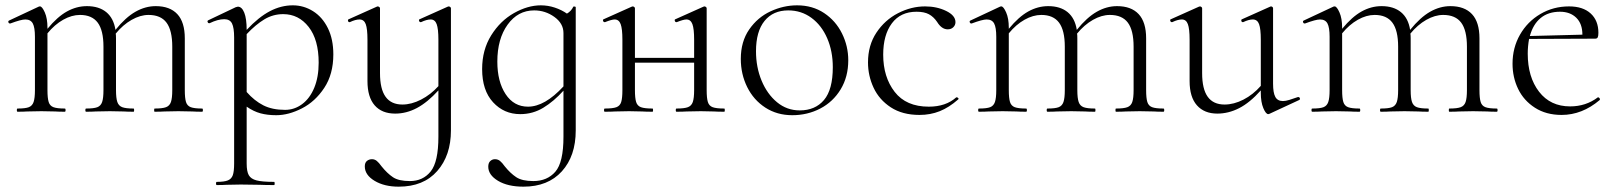

<svg xmlns="http://www.w3.org/2000/svg" viewBox="-20 -419 6060 720"><path d="M738 0Q715 0 702 -1L649 -2L597 -1Q583 0 560 0Q558 0 558 -6Q558 -12 560 -12Q589 -12 602.5 -17Q616 -22 621 -36.5Q626 -51 626 -81V-244Q626 -305 604.5 -334Q583 -363 537 -363Q506 -363 473.5 -344.5Q441 -326 414 -293Q415 -288 415 -275V-81Q415 -51 420 -36.5Q425 -22 438.5 -17Q452 -12 481 -12Q483 -12 483 -6Q483 0 481 0Q458 0 444 -1L392 -2L339 -1Q326 0 303 0Q300 0 300 -6Q300 -12 303 -12Q332 -12 345 -17Q358 -22 363 -36.5Q368 -51 368 -81V-244Q368 -305 346.5 -334Q325 -363 280 -363Q249 -363 217 -345Q185 -327 158 -294V-81Q158 -51 162.5 -36.5Q167 -22 180.5 -17Q194 -12 223 -12Q226 -12 226 -6Q226 0 223 0Q200 0 187 -1L135 -2L82 -1Q69 0 46 0Q43 0 43 -6Q43 -12 46 -12Q75 -12 88 -17Q101 -22 106 -36.5Q111 -51 111 -81V-281Q111 -316 103 -331Q95 -346 75 -346Q59 -346 19 -331H17Q13 -331 11.5 -335.5Q10 -340 14 -342L125 -394Q127 -395 130 -395Q138 -395 148 -372.5Q158 -350 158 -315V-311Q195 -356 231 -376Q267 -396 306 -396Q351 -396 378.5 -373.5Q406 -351 413 -307Q451 -354 488 -375Q525 -396 564 -396Q617 -396 645 -366Q673 -336 673 -275V-81Q673 -51 677.5 -36.5Q682 -22 695.5 -17Q709 -12 738 -12Q741 -12 741 -6Q741 0 738 0Z M1230 -215Q1230 -141 1196 -89.5Q1162 -38 1112 -12.5Q1062 13 1016 13Q983 13 957 6Q931 -1 905 -19V194Q905 224 913 238Q921 252 942 257.5Q963 263 1008 263Q1010 263 1010 269Q1010 275 1008 275Q974 275 955 274L883 273L829 274Q816 275 793 275Q790 275 790 269Q790 263 793 263Q821 263 834.5 257.5Q848 252 853 238Q858 224 858 194V-278Q858 -315 850 -331Q842 -347 821 -347Q797 -347 766 -332H764Q760 -332 758.5 -336.5Q757 -341 761 -343L864 -392L872 -394Q887 -394 896 -371.5Q905 -349 905 -307Q950 -355 992 -377Q1034 -399 1078 -399Q1119 -399 1154 -377Q1189 -355 1209.5 -313.5Q1230 -272 1230 -215ZM1175 -184Q1175 -270 1137.5 -318Q1100 -366 1042 -366Q1004 -366 971.5 -346.5Q939 -327 905 -291V-74Q934 -41 967.5 -24Q1001 -7 1049 -7Q1084 -7 1113 -28.5Q1142 -50 1158.5 -90Q1175 -130 1175 -184Z M1671 -388V70Q1671 164 1619.5 222.5Q1568 281 1475 281Q1421 281 1384.5 259Q1348 237 1348 205Q1348 191 1356 184.5Q1364 178 1375 178Q1385 178 1393 184.5Q1401 191 1411 205Q1432 231 1453.5 245.5Q1475 260 1517 260Q1566 260 1595 224Q1624 188 1624 94V-80Q1583 -35 1543.5 -14Q1504 7 1462 7Q1412 7 1385 -24Q1358 -55 1358 -115V-270Q1358 -311 1351.5 -328.5Q1345 -346 1328 -346Q1313 -346 1292 -336H1290Q1286 -336 1285 -341Q1284 -346 1288 -347L1393 -394L1396 -395Q1399 -395 1402 -393Q1405 -391 1405 -388V-145Q1405 -85 1426 -56Q1447 -27 1489 -27Q1523 -27 1559 -45.5Q1595 -64 1624 -96V-270Q1624 -311 1617.5 -328.5Q1611 -346 1595 -346Q1580 -346 1559 -336H1557Q1553 -336 1551.5 -341Q1550 -346 1554 -347L1659 -394L1663 -395Q1665 -395 1668 -393Q1671 -391 1671 -388Z M2139 -392V70Q2139 166 2087 223.5Q2035 281 1943 281Q1884 281 1847.5 259Q1811 237 1811 206Q1811 192 1818.5 185Q1826 178 1836 178Q1847 178 1855 184.5Q1863 191 1873 205Q1894 231 1916 245.5Q1938 260 1980 260Q2032 260 2062.5 225Q2093 190 2093 94V-79Q2057 -39 2017.5 -15Q1978 9 1931 9Q1870 9 1829 -35.5Q1788 -80 1788 -160Q1788 -232 1822 -286.5Q1856 -341 1907.5 -370Q1959 -399 2008 -399Q2035 -399 2060.5 -390.5Q2086 -382 2106 -368Q2122 -377 2130 -394Q2131 -395 2135 -394.5Q2139 -394 2139 -392ZM2093 -95V-295Q2093 -331 2059 -355.5Q2025 -380 1983 -380Q1922 -380 1883.5 -326.5Q1845 -273 1845 -188Q1845 -113 1876 -66Q1907 -19 1960 -19Q2023 -19 2093 -95Z M2696 0Q2671 0 2657 -1L2608 -2L2555 -1Q2541 0 2517 0Q2514 0 2514 -6Q2514 -12 2517 -12Q2546 -12 2559.5 -17Q2573 -22 2578 -36.5Q2583 -51 2583 -81V-184H2361V-81Q2361 -51 2365.5 -36.5Q2370 -22 2383.5 -17Q2397 -12 2427 -12Q2429 -12 2429 -6Q2429 0 2427 0Q2402 0 2388 -1L2339 -2L2287 -1Q2273 0 2248 0Q2245 0 2245 -6Q2245 -12 2248 -12Q2278 -12 2291.5 -17Q2305 -22 2309.5 -36.5Q2314 -51 2314 -81V-270Q2314 -311 2307.5 -328.5Q2301 -346 2285 -346Q2274 -346 2249 -336H2247Q2243 -336 2241.5 -341Q2240 -346 2244 -347L2349 -394L2353 -395Q2355 -395 2358 -393Q2361 -391 2361 -388V-202H2583V-270Q2583 -311 2576.5 -328.5Q2570 -346 2554 -346Q2543 -346 2518 -336H2516Q2512 -336 2510.5 -341Q2509 -346 2513 -347L2618 -394L2622 -395Q2624 -395 2627 -393Q2630 -391 2630 -388V-81Q2630 -51 2634.5 -36.5Q2639 -22 2652.5 -17Q2666 -12 2696 -12Q2698 -12 2698 -6Q2698 0 2696 0Z M2758 -198Q2758 -263 2789.5 -308.5Q2821 -354 2869.5 -376.5Q2918 -399 2969 -399Q3027 -399 3070.5 -370Q3114 -341 3137.5 -293.5Q3161 -246 3161 -193Q3161 -131 3132.5 -84Q3104 -37 3056 -12Q3008 13 2951 13Q2894 13 2850 -15.5Q2806 -44 2782 -92.5Q2758 -141 2758 -198ZM3103 -167Q3103 -227 3082 -275.5Q3061 -324 3023 -352Q2985 -380 2936 -380Q2879 -380 2847 -340.5Q2815 -301 2815 -227Q2815 -167 2836 -116.5Q2857 -66 2894 -35.5Q2931 -5 2979 -5Q3037 -5 3070 -44Q3103 -83 3103 -167Z M3235 -185Q3235 -249 3266.5 -296.5Q3298 -344 3347.5 -369.5Q3397 -395 3449 -395Q3493 -395 3528 -378Q3563 -361 3563 -336Q3563 -325 3555 -317Q3547 -309 3534 -309Q3511 -309 3494 -337Q3481 -356 3463.5 -365.5Q3446 -375 3417 -375Q3357 -375 3324.5 -331.5Q3292 -288 3292 -214Q3292 -130 3335 -74.5Q3378 -19 3463 -19Q3527 -19 3566 -54H3568Q3571 -54 3573.5 -51Q3576 -48 3573 -46Q3539 -16 3504 -2Q3469 12 3428 12Q3364 12 3320.5 -16.5Q3277 -45 3256 -90Q3235 -135 3235 -185Z M4343 0Q4320 0 4307 -1L4254 -2L4202 -1Q4188 0 4165 0Q4163 0 4163 -6Q4163 -12 4165 -12Q4194 -12 4207.5 -17Q4221 -22 4226 -36.5Q4231 -51 4231 -81V-244Q4231 -305 4209.5 -334Q4188 -363 4142 -363Q4111 -363 4078.5 -344.5Q4046 -326 4019 -293Q4020 -288 4020 -275V-81Q4020 -51 4025 -36.5Q4030 -22 4043.5 -17Q4057 -12 4086 -12Q4088 -12 4088 -6Q4088 0 4086 0Q4063 0 4049 -1L3997 -2L3944 -1Q3931 0 3908 0Q3905 0 3905 -6Q3905 -12 3908 -12Q3937 -12 3950 -17Q3963 -22 3968 -36.5Q3973 -51 3973 -81V-244Q3973 -305 3951.5 -334Q3930 -363 3885 -363Q3854 -363 3822 -345Q3790 -327 3763 -294V-81Q3763 -51 3767.5 -36.5Q3772 -22 3785.5 -17Q3799 -12 3828 -12Q3831 -12 3831 -6Q3831 0 3828 0Q3805 0 3792 -1L3740 -2L3687 -1Q3674 0 3651 0Q3648 0 3648 -6Q3648 -12 3651 -12Q3680 -12 3693 -17Q3706 -22 3711 -36.5Q3716 -51 3716 -81V-281Q3716 -316 3708 -331Q3700 -346 3680 -346Q3664 -346 3624 -331H3622Q3618 -331 3616.5 -335.5Q3615 -340 3619 -342L3730 -394Q3732 -395 3735 -395Q3743 -395 3753 -372.5Q3763 -350 3763 -315V-311Q3800 -356 3836 -376Q3872 -396 3911 -396Q3956 -396 3983.5 -373.5Q4011 -351 4018 -307Q4056 -354 4093 -375Q4130 -396 4169 -396Q4222 -396 4250 -366Q4278 -336 4278 -275V-81Q4278 -51 4282.5 -36.5Q4287 -22 4300.5 -17Q4314 -12 4343 -12Q4346 -12 4346 -6Q4346 0 4343 0Z M4849 -55Q4853 -55 4854.5 -50.5Q4856 -46 4852 -44L4740 8L4736 9Q4727 9 4717.5 -13.5Q4708 -36 4708 -71V-80Q4667 -34 4627 -13.5Q4587 7 4545 7Q4496 7 4468.5 -24Q4441 -55 4441 -115V-270Q4441 -311 4434.5 -328.5Q4428 -346 4412 -346Q4397 -346 4376 -336H4374Q4370 -336 4368.5 -341Q4367 -346 4371 -347L4476 -394L4480 -395Q4482 -395 4485 -393Q4488 -391 4488 -388V-145Q4488 -85 4509 -56Q4530 -27 4572 -27Q4607 -27 4643 -45.5Q4679 -64 4708 -97V-270Q4708 -311 4701.5 -328.5Q4695 -346 4678 -346Q4663 -346 4642 -336H4640Q4636 -336 4635 -341Q4634 -346 4638 -347L4743 -394L4746 -395Q4749 -395 4751.5 -393Q4754 -391 4754 -388V-105Q4754 -71 4762.5 -55.5Q4771 -40 4791 -40Q4801 -40 4815.5 -44.5Q4830 -49 4847 -55Z M5593 0Q5570 0 5557 -1L5504 -2L5452 -1Q5438 0 5415 0Q5413 0 5413 -6Q5413 -12 5415 -12Q5444 -12 5457.5 -17Q5471 -22 5476 -36.5Q5481 -51 5481 -81V-244Q5481 -305 5459.5 -334Q5438 -363 5392 -363Q5361 -363 5328.5 -344.5Q5296 -326 5269 -293Q5270 -288 5270 -275V-81Q5270 -51 5275 -36.5Q5280 -22 5293.5 -17Q5307 -12 5336 -12Q5338 -12 5338 -6Q5338 0 5336 0Q5313 0 5299 -1L5247 -2L5194 -1Q5181 0 5158 0Q5155 0 5155 -6Q5155 -12 5158 -12Q5187 -12 5200 -17Q5213 -22 5218 -36.5Q5223 -51 5223 -81V-244Q5223 -305 5201.5 -334Q5180 -363 5135 -363Q5104 -363 5072 -345Q5040 -327 5013 -294V-81Q5013 -51 5017.5 -36.5Q5022 -22 5035.5 -17Q5049 -12 5078 -12Q5081 -12 5081 -6Q5081 0 5078 0Q5055 0 5042 -1L4990 -2L4937 -1Q4924 0 4901 0Q4898 0 4898 -6Q4898 -12 4901 -12Q4930 -12 4943 -17Q4956 -22 4961 -36.5Q4966 -51 4966 -81V-281Q4966 -316 4958 -331Q4950 -346 4930 -346Q4914 -346 4874 -331H4872Q4868 -331 4866.5 -335.5Q4865 -340 4869 -342L4980 -394Q4982 -395 4985 -395Q4993 -395 5003 -372.5Q5013 -350 5013 -315V-311Q5050 -356 5086 -376Q5122 -396 5161 -396Q5206 -396 5233.5 -373.5Q5261 -351 5268 -307Q5306 -354 5343 -375Q5380 -396 5419 -396Q5472 -396 5500 -366Q5528 -336 5528 -275V-81Q5528 -51 5532.5 -36.5Q5537 -22 5550.5 -17Q5564 -12 5593 -12Q5596 -12 5596 -6Q5596 0 5593 0Z M5973 -54Q5976 -54 5978.5 -50.5Q5981 -47 5979 -44Q5913 12 5836 12Q5778 12 5736 -15Q5694 -42 5673 -85.5Q5652 -129 5652 -180Q5652 -240 5680 -289Q5708 -338 5756.5 -366.5Q5805 -395 5864 -395Q5916 -395 5945 -368.5Q5974 -342 5974 -296Q5974 -284 5971.5 -279Q5969 -274 5962 -274L5714 -273Q5709 -245 5709 -218Q5709 -130 5751.5 -75Q5794 -20 5868 -20Q5927 -20 5972 -54ZM5717 -284 5914 -289Q5914 -330 5891 -352.5Q5868 -375 5830 -375Q5786 -375 5757.5 -351.5Q5729 -328 5717 -284Z"/></svg>

Font: Cormorant Infant Light
Style: Regular
Weight: 300
Designer: Christian Thalmann (Catharsis Fonts)
Version: Version 3.000